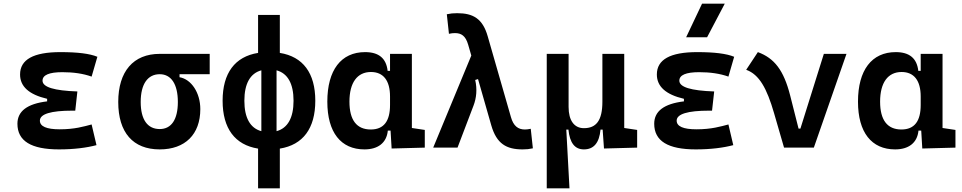

<svg xmlns="http://www.w3.org/2000/svg" viewBox="-20 -815 5313 1060"><path d="M305.7 9.8C389.2 9.8 459.5 0.5 512.7 -13.7L485.8 -127.9C442.9 -116.7 392.6 -101.1 309.6 -101.1C236.8 -101.1 200.2 -117.2 200.2 -148.9C200.2 -185.5 260.3 -204.1 379.9 -204.1H395.5L407.2 -310.1C278.8 -314.5 214.8 -334 214.8 -369.6C214.8 -400.9 251.5 -416.5 324.2 -416.5C385.7 -416.5 439 -408.7 485.8 -392.1L517.6 -501.5C475.6 -519 408.2 -527.3 313.5 -527.3C164.6 -527.3 90.8 -486.3 90.8 -403.8C90.8 -337.4 140.1 -293 240.2 -269.5V-255.4C130.4 -242.2 76.2 -201.2 76.2 -131.8C76.2 -36.6 151.9 9.8 305.7 9.8Z M861.8 9.8C1002 9.8 1085.9 -73.2 1085.9 -212.4C1085.9 -302.7 1036.6 -377.4 971.2 -388.7V-405.3H1137.7V-517.6H861.8C716.3 -517.6 632.8 -420.9 632.8 -252C632.8 -83 714.4 9.8 861.8 9.8ZM861.8 -102.5C793.9 -102.5 756.8 -155.3 756.8 -252C756.8 -350.1 794.9 -405.3 861.8 -405.3C925.3 -405.3 961.9 -350.1 961.9 -252C961.9 -155.3 926.3 -102.5 861.8 -102.5Z M1404.8 224.6H1524.9V5.4C1652.8 -15.1 1720.7 -106 1720.7 -258.8C1720.7 -411.6 1652.8 -502.4 1524.9 -522.9V-732.4H1404.8V-522.9C1276.9 -502.4 1209 -411.6 1209 -258.8C1209 -106 1276.9 -15.1 1404.8 5.4ZM1422.9 -90.8C1361.3 -107.4 1329.1 -164.6 1329.1 -258.8C1329.1 -353 1361.3 -410.2 1422.9 -426.8ZM1506.8 -426.8C1568.4 -410.2 1600.6 -353 1600.6 -258.8C1600.6 -164.6 1568.4 -107.4 1506.8 -90.8Z M1992.2 9.8C2065.4 9.8 2114.3 -24.9 2121.1 -93.8H2136.2L2142.1 4.9L2325.2 0V-97.7L2253.9 -108.4V-517.6H2133.3V-423.8H2120.1C2112.3 -493.2 2071.3 -527.3 1995.6 -527.3C1862.8 -527.3 1787.1 -427.7 1787.1 -253.9C1787.1 -84 1861.8 9.8 1992.2 9.8ZM2133.3 -235.4C2133.3 -147.5 2100.1 -100.1 2026.9 -100.1C1949.2 -100.1 1909.2 -151.9 1909.2 -253.9C1909.2 -358.4 1952.1 -417.5 2027.8 -417.5C2096.7 -417.5 2133.3 -370.1 2133.3 -282.2Z M2865.2 9.8C2886.7 9.8 2901.9 8.3 2921.9 3.9L2910.2 -104C2896.5 -101.1 2887.7 -100.1 2877.4 -100.1C2840.3 -100.1 2814.5 -119.6 2800.8 -168.5L2672.4 -615.2C2644.5 -712.4 2591.8 -742.2 2503.9 -742.2C2481.9 -742.2 2467.3 -740.7 2446.8 -736.3L2458.5 -628.4C2472.7 -631.3 2481 -632.3 2491.7 -632.3C2526.4 -632.3 2550.3 -617.7 2564.5 -568.8L2582 -508.3L2371.6 0H2505.9L2594.2 -231.9C2610.4 -273.9 2615.2 -322.8 2603.5 -373.5L2619.1 -378.4L2692.4 -122.6C2721.7 -21.5 2775.4 9.8 2865.2 9.8Z M3203.6 9.8C3258.3 9.8 3288.6 -26.4 3295.4 -99.6H3307.1L3314.5 4.9L3497.6 0V-97.7L3426.3 -108.4V-517.6H3305.7V-253.9C3305.7 -148.4 3271 -107.4 3203.6 -107.4C3150.4 -107.4 3119.1 -149.4 3119.1 -224.6V-517.6H2998.5V224.6H3124L3106.4 -99.6H3118.2C3125.5 -26.4 3153.3 9.8 3203.6 9.8Z M3821.3 9.8C3904.8 9.8 3975.1 0.5 4028.3 -13.7L4001.5 -127.9C3958.5 -116.7 3908.2 -101.1 3825.2 -101.1C3752.4 -101.1 3715.8 -117.2 3715.8 -148.9C3715.8 -185.5 3775.9 -204.1 3895.5 -204.1H3911.1L3922.9 -310.1C3794.4 -314.5 3730.5 -334 3730.5 -369.6C3730.5 -400.9 3767.1 -416.5 3839.8 -416.5C3901.4 -416.5 3954.6 -408.7 4001.5 -392.1L4033.2 -501.5C3991.2 -519 3923.8 -527.3 3829.1 -527.3C3680.2 -527.3 3606.4 -486.3 3606.4 -403.8C3606.4 -337.4 3655.8 -293 3755.9 -269.5V-255.4C3646 -242.2 3591.8 -201.2 3591.8 -131.8C3591.8 -36.6 3667.5 9.8 3821.3 9.8ZM3768.1 -609.4H3883.8L3981.4 -794.9H3856Z M4308.6 0H4473.1L4653.3 -517.6H4528.3L4398.9 -105H4388.7L4342.3 -288.1C4306.6 -428.2 4254.9 -493.7 4164.1 -527.3L4099.6 -429.7C4171.9 -403.8 4213.9 -326.7 4253.4 -190.4Z M4921.9 9.8C4995.1 9.8 5043.9 -24.9 5050.8 -93.8H5065.9L5071.8 4.9L5254.9 0V-97.7L5183.6 -108.4V-517.6H5063V-423.8H5049.8C5042 -493.2 5001 -527.3 4925.3 -527.3C4792.5 -527.3 4716.8 -427.7 4716.8 -253.9C4716.8 -84 4791.5 9.8 4921.9 9.8ZM5063 -235.4C5063 -147.5 5029.8 -100.1 4956.5 -100.1C4878.9 -100.1 4838.9 -151.9 4838.9 -253.9C4838.9 -358.4 4881.8 -417.5 4957.5 -417.5C5026.4 -417.5 5063 -370.1 5063 -282.2Z"/></svg>

Font: Cascadia Code PL SemiBold
Style: Regular
Weight: 600
Monospace: yes
Designer: Aaron Bell
Foundry: Saja Typeworks
Version: Version 2404.023